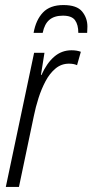

<svg xmlns="http://www.w3.org/2000/svg" viewBox="-20 -740 366 760"><path d="M3 0 115 -531H156L142 -443H144Q165 -490 194.5 -515.5Q224 -541 263 -541Q274 -541 283 -539.5Q292 -538 300 -535L285 -482Q272 -488 253 -488Q223 -488 200 -469Q177 -450 160.5 -419Q144 -388 132.5 -352Q121 -316 114 -281L55 0ZM113 -610Q122 -661 150 -690.5Q178 -720 231 -720Q284 -720 305 -694.5Q326 -669 326 -635Q326 -628 325.5 -621.5Q325 -615 325 -610H290Q290 -642 277 -660Q264 -678 229 -678Q195 -678 175.5 -661.5Q156 -645 149 -610Z"/></svg>

Font: Noto Sans ExtraCondensed Light
Style: Italic
Weight: 300
Width: 2
Italic angle: -12°
Designer: Monotype Design Team
Foundry: Monotype Imaging Inc.
Version: Version 2.013; ttfautohint (v1.8.4.7-5d5b)